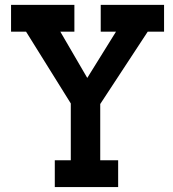

<svg xmlns="http://www.w3.org/2000/svg" viewBox="-20 -760 701 780"><path d="M580.1 -631.3 387.2 -337.4V-108.9H460V0H202.6V-108.9H267.6V-339.8L85.9 -631.3H24.9V-740.2H282.2V-631.3H225.1L334.5 -443.4L451.2 -631.3H389.2V-740.2H646.5V-631.3Z"/></svg>

Font: Twentytwelve Slab
Style: TwentytwelveSlab
Weight: 700
Designer: Domenico Catapano
Version: Version 1.00 2012